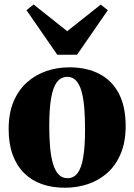

<svg xmlns="http://www.w3.org/2000/svg" viewBox="-20 -846 614 877"><path d="M19.5 -256Q19.5 -329.5 42.2 -382.8Q65 -436 104 -470.5Q143 -505 192.8 -521.8Q242.5 -538.5 296.5 -538.5Q376.5 -538.5 434.2 -508.2Q492 -478 523 -418.5Q554 -359 554 -270.5Q554 -197 531.2 -143.5Q508.5 -90 469.8 -55.8Q431 -21.5 381.2 -5Q331.5 11.5 276.5 11.5Q218 11.5 170.8 -5.2Q123.5 -22 89.8 -55.8Q56 -89.5 37.8 -139.5Q19.5 -189.5 19.5 -256ZM288.5 -32Q316.5 -32 334.2 -55.2Q352 -78.5 360.2 -128Q368.5 -177.5 368.5 -255Q368.5 -310 364.8 -354.5Q361 -399 352 -430.2Q343 -461.5 327.2 -478.2Q311.5 -495 288 -495Q259 -495 240.8 -471.8Q222.5 -448.5 213.8 -399.2Q205 -350 205 -271Q205 -216 209 -172Q213 -128 222.5 -96.8Q232 -65.5 248 -48.8Q264 -32 288.5 -32ZM241.5 -596 101 -799.5 133.5 -825.5 287 -703.5 440 -825 472.5 -799.5 332 -596Z"/></svg>

Font: Merriweather 96pt Black
Style: Regular
Weight: 900
Version: Version 2.100